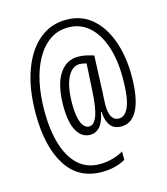

<svg xmlns="http://www.w3.org/2000/svg" viewBox="-118 -811 863 991"><g transform="rotate(-15 313.5 -315.5)"><path d="M580 -352Q580 -235 549.5 -174Q519 -113 462 -113Q422 -113 403 -139.5Q384 -166 382 -212H379Q368 -159 347 -136Q326 -113 296 -113Q251 -113 225 -158Q199 -203 199 -291Q199 -402 236 -460.5Q273 -519 338 -519Q360 -519 382 -514Q404 -509 421 -503L413 -306Q412 -291 411 -272Q410 -253 410 -242Q410 -156 461 -156Q494 -156 513.5 -202.5Q533 -249 533 -353Q533 -452 508 -525Q483 -598 437 -638Q391 -678 328 -678Q270 -678 227 -647Q184 -616 155 -562.5Q126 -509 112 -440Q98 -371 98 -293Q98 -193 120.5 -116.5Q143 -40 189 3Q235 46 305 46Q339 46 373.5 36.5Q408 27 431 12V57Q378 88 305 88Q180 88 115.5 -13Q51 -114 51 -290Q51 -423 86 -519.5Q121 -616 183.5 -668Q246 -720 329 -719Q408 -719 464 -671.5Q520 -624 550 -541Q580 -458 580 -352ZM246 -290Q246 -225 260.5 -190.5Q275 -156 302 -156Q327 -156 343 -196.5Q359 -237 364 -331L372 -474Q364 -476 354.5 -478Q345 -480 335 -480Q295 -480 270.5 -431Q246 -382 246 -290Z"/></g></svg>

Font: Noto Sans Sinhala UI ExtraCondensed Light
Style: Regular
Weight: 300
Width: 2
Designer: Jelle Bosma - Monotype Design Team
Foundry: Monotype Imaging Inc.
Version: Version 2.006; ttfautohint (v1.8.4.7-5d5b)